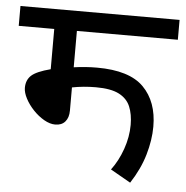

<svg xmlns="http://www.w3.org/2000/svg" viewBox="-46 -667 662 684"><g transform="rotate(5 284.5 -325.5)"><path d="M208 -551V-421Q250 -427 291 -427Q407 -427 458 -375.5Q509 -324 509 -235Q509 -187 493.5 -134Q478 -81 444 -29L372 -70Q397 -103 412.5 -147Q428 -191 428 -234Q428 -272 416.5 -299.5Q405 -327 376 -342Q347 -357 293 -357Q249 -357 208 -349V-266Q208 -241 195.5 -226.5Q183 -212 160 -212Q141 -212 120 -224Q99 -236 81 -255Q63 -274 52 -295Q41 -316 41 -333Q41 -361 59 -377.5Q77 -394 127 -407V-551H0V-622H569V-551Z"/></g></svg>

Font: Noto Sans
Style: Regular
Weight: 400
Designer: Monotype Design Team
Foundry: Monotype Imaging Inc.
Version: Version 2.007